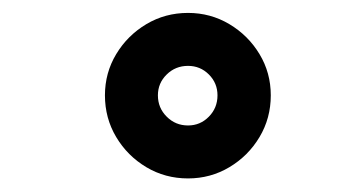

<svg xmlns="http://www.w3.org/2000/svg" viewBox="-20 -788 540 290"><path d="M264 -518.5Q229.5 -518.5 201 -535.5Q172.5 -552.5 155.5 -581Q138.5 -609.5 138.5 -644Q138.5 -678 155.5 -706.2Q172.5 -734.5 201 -751.5Q229.5 -768.5 264 -768.5Q298 -768.5 326.5 -751.5Q355 -734.5 372 -706.2Q389 -678 389 -644Q389 -609.5 372 -581Q355 -552.5 326.5 -535.5Q298 -518.5 264 -518.5ZM264 -598.5Q282.5 -598.5 295.5 -611.8Q308.5 -625 308.5 -644Q308.5 -662.5 295.5 -675.5Q282.5 -688.5 264 -688.5Q245 -688.5 231.8 -675.5Q218.5 -662.5 218.5 -644Q218.5 -625 231.8 -611.8Q245 -598.5 264 -598.5Z"/></svg>

Font: Trispace SemiBold
Style: Regular
Weight: 600
Designer: Tyler Finck
Foundry: Etcetera Type Company
Version: Version 1.210; ttfautohint (v1.8.3)